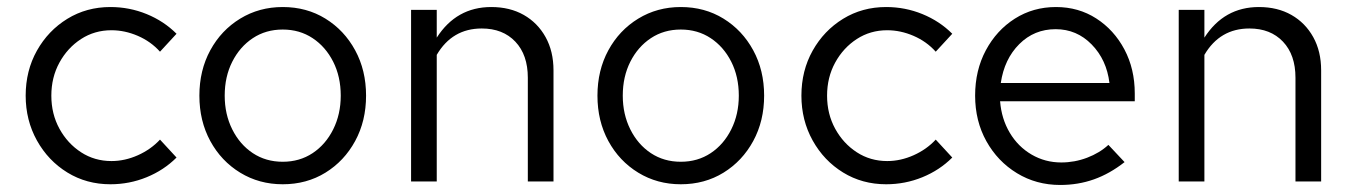

<svg xmlns="http://www.w3.org/2000/svg" viewBox="-20 -516 3849 546"><path d="M294 8Q226 8 171.5 -25.5Q117 -59 85 -116.5Q53 -174 53 -244Q53 -315 85 -372Q117 -429 171.5 -462.5Q226 -496 294 -496Q348 -496 397 -476Q446 -456 482 -420L435 -369Q409 -398 372 -414Q335 -430 297 -430Q249 -430 210.5 -405Q172 -380 149 -338Q126 -296 126 -244Q126 -192 149 -150Q172 -108 210.5 -83Q249 -58 297 -58Q335 -58 372 -74.5Q409 -91 435 -119L482 -68Q446 -32 397 -12Q348 8 294 8Z M784 8Q717 8 663 -25Q609 -58 578 -115Q547 -172 547 -244Q547 -316 578 -373Q609 -430 663 -463Q717 -496 784 -496Q852 -496 905.5 -463Q959 -430 990 -373Q1021 -316 1021 -244Q1021 -172 990 -115Q959 -58 905.5 -25Q852 8 784 8ZM784 -56Q832 -56 869 -80.5Q906 -105 927.5 -148Q949 -191 949 -244Q949 -298 927.5 -340.5Q906 -383 869 -407.5Q832 -432 784 -432Q736 -432 699 -407.5Q662 -383 640.5 -340.5Q619 -298 619 -244Q619 -191 640.5 -148Q662 -105 699 -80.5Q736 -56 784 -56Z M1149 0V-488H1222V-409Q1278 -496 1377 -496Q1430 -496 1469.5 -473.5Q1509 -451 1531.5 -410.5Q1554 -370 1554 -316V0H1481V-295Q1481 -360 1445.5 -397.5Q1410 -435 1350 -435Q1266 -435 1222 -360V0Z M1916 8Q1849 8 1795 -25Q1741 -58 1710 -115Q1679 -172 1679 -244Q1679 -316 1710 -373Q1741 -430 1795 -463Q1849 -496 1916 -496Q1984 -496 2037.5 -463Q2091 -430 2122 -373Q2153 -316 2153 -244Q2153 -172 2122 -115Q2091 -58 2037.5 -25Q1984 8 1916 8ZM1916 -56Q1964 -56 2001 -80.5Q2038 -105 2059.5 -148Q2081 -191 2081 -244Q2081 -298 2059.5 -340.5Q2038 -383 2001 -407.5Q1964 -432 1916 -432Q1868 -432 1831 -407.5Q1794 -383 1772.5 -340.5Q1751 -298 1751 -244Q1751 -191 1772.5 -148Q1794 -105 1831 -80.5Q1868 -56 1916 -56Z M2500 8Q2432 8 2377.5 -25.5Q2323 -59 2291 -116.5Q2259 -174 2259 -244Q2259 -315 2291 -372Q2323 -429 2377.5 -462.5Q2432 -496 2500 -496Q2554 -496 2603 -476Q2652 -456 2688 -420L2641 -369Q2615 -398 2578 -414Q2541 -430 2503 -430Q2455 -430 2416.5 -405Q2378 -380 2355 -338Q2332 -296 2332 -244Q2332 -192 2355 -150Q2378 -108 2416.5 -83Q2455 -58 2503 -58Q2541 -58 2578 -74.5Q2615 -91 2641 -119L2688 -68Q2652 -32 2603 -12Q2554 8 2500 8Z M2995 10Q2927 10 2872 -23.5Q2817 -57 2785 -114.5Q2753 -172 2753 -244Q2753 -316 2783.5 -373Q2814 -430 2866 -463Q2918 -496 2983 -496Q3047 -496 3097.5 -463.5Q3148 -431 3177.5 -375.5Q3207 -320 3207 -250V-228H2824Q2828 -178 2851.5 -138.5Q2875 -99 2913.5 -76.5Q2952 -54 2998 -54Q3036 -54 3071.5 -67.5Q3107 -81 3132 -104L3178 -55Q3136 -22 3091 -6Q3046 10 2995 10ZM2826 -280H3135Q3127 -346 3084.5 -389.5Q3042 -433 2982 -433Q2921 -433 2878.5 -390.5Q2836 -348 2826 -280Z M3332 0V-488H3405V-409Q3461 -496 3560 -496Q3613 -496 3652.5 -473.5Q3692 -451 3714.5 -410.5Q3737 -370 3737 -316V0H3664V-295Q3664 -360 3628.5 -397.5Q3593 -435 3533 -435Q3449 -435 3405 -360V0Z"/></svg>

Font: Red Hat Text VF
Style: Regular
Weight: 400
Designer: Pentagram, MCKL
Foundry: Pentagram, MCKL
Version: Version 1.023